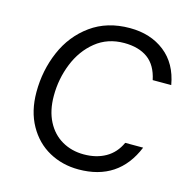

<svg xmlns="http://www.w3.org/2000/svg" viewBox="-107 -817 909 930"><g transform="rotate(15 348.0 -352.0)"><path d="M74 -299Q74 -407 115 -502.5Q156 -598 237 -656.5Q318 -715 432 -715Q536 -715 607 -659.5Q678 -604 696 -500H603Q588 -572 542.5 -605Q497 -638 424 -638Q341 -638 281.5 -590Q222 -542 191 -465Q160 -388 160 -303Q160 -229 187.5 -175.5Q215 -122 263.5 -94Q312 -66 373 -66Q436 -66 482.5 -92.5Q529 -119 553 -172H643Q568 11 367 11Q286 11 219.5 -25.5Q153 -62 113.5 -132.5Q74 -203 74 -299Z"/></g></svg>

Font: CBA Beacon Sans
Style: Italic
Weight: 400
Italic angle: -13°
Designer: Wei Huang
Foundry: Wei Huang
Version: Version 1.002